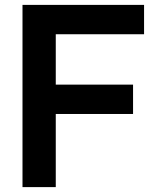

<svg xmlns="http://www.w3.org/2000/svg" viewBox="-20 -765 626 785"><path d="M72 0H208V-299H524V-419H208V-625H569V-745H72Z"/></svg>

Font: Mluvka
Style: Bold
Weight: 700
Designer: Modified by Jiří Krblich, Original typeface by Gumpita Rahayu
Foundry: Gumpita Rahayu & Jiří Krblich
Version: Version 2.000;Glyphs 3.1.1 (3134)